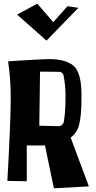

<svg xmlns="http://www.w3.org/2000/svg" viewBox="-20 -1015 522 1040"><path d="M404.8 -972.7 231.9 -794.9 72.8 -936 182.1 -995.1 268.6 -895 345.7 -981.4ZM334.5 -473.6Q334.5 -476.6 334.7 -483.9Q335 -491.2 335 -493.7Q335 -550.3 324.2 -607.4Q322.3 -615.2 315.7 -620.6Q309.1 -626 301.3 -626L196.8 -627L192.9 -334L296.9 -331.5H297.4Q307.1 -331.5 315.4 -338.6Q323.7 -345.7 325.7 -355.5Q334.5 -410.2 334.5 -465.8ZM362.8 -269.5 461.4 -5.4 272 4.9 223.6 -227.1H125V-33.2L20 -35.2Q37.1 -343.8 38.1 -469.2V-488.8Q38.1 -585.9 23.9 -682.6Q44.4 -684.1 76.2 -686.3Q107.9 -688.5 171.1 -691.9Q234.4 -695.3 255.9 -694.8Q328.1 -693.4 371.1 -664.6Q419.9 -632.3 421.4 -507.3Q422.9 -368.2 401.4 -317.9Q396.5 -305.7 385.3 -291.5Q374 -277.3 362.8 -269.5Z"/></svg>

Font: Some Time Later
Style: Regular
Weight: 400
Version: Version 003.300